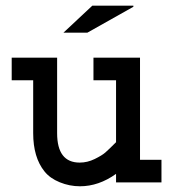

<svg xmlns="http://www.w3.org/2000/svg" viewBox="-20 -647 626 681"><path d="M21.5 -442.4H182.6V-174.8Q182.6 -70.3 262.7 -70.3Q290 -70.3 315.9 -83Q341.8 -95.7 353.5 -106Q365.2 -116.2 391.6 -142.6V-362.3H311.5V-442.4H476.6V-80.1H552.7V0H391.6V-30.3Q330.1 13.7 263.7 13.7Q226.6 13.7 191.9 -0.5Q157.2 -14.6 137.7 -39.1Q97.7 -88.9 97.7 -174.8V-362.3H21.5ZM453.1 -623 290 -531.2H205.1L307.6 -627H453.1Z"/></svg>

Font: Thabit-Bold
Style: Bold
Weight: 700
Designer: Regenerated by Nadim Shaikli
Foundry: MAK Alagha
Version: 0.01